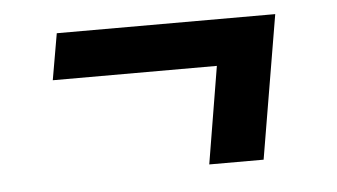

<svg xmlns="http://www.w3.org/2000/svg" viewBox="-33 -433 666 380"><g transform="rotate(-5 300.0 -243.5)"><path d="M477 -101H369L401 -294H75L91 -386H525Z"/></g></svg>

Font: Iosevka Aile Semibold Oblique
Style: Regular
Weight: 600
Italic angle: -9°
Designer: Belleve Invis
Foundry: Belleve Invis
Version: Version 31.1.0; ttfautohint (v1.8.4)